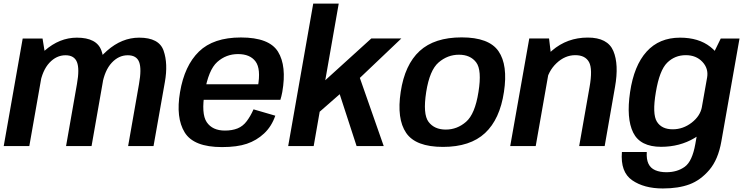

<svg xmlns="http://www.w3.org/2000/svg" viewBox="-30 -805 4107 1058"><path d="M-9.5 0H131.5L219.5 -499.5L204.5 -592.5H95ZM334 0H474.5L536.5 -353Q554.5 -454 529 -525.8Q503.5 -597.5 393.5 -597.5Q298 -597.5 216.5 -526.2Q135 -455 120 -370L189.5 -338Q203.5 -417.5 242.2 -459Q281 -500.5 331 -500.5Q379 -500.5 394 -463Q409 -425.5 394 -342ZM676 0H816L878.5 -353Q896.5 -454 871.5 -525.8Q846.5 -597.5 737 -597.5Q641.5 -597.5 559.8 -525.5Q478 -453.5 463.5 -370L533 -338Q547 -417.5 585.5 -459Q624 -500.5 674 -500.5Q722.5 -500.5 736.8 -463Q751 -425.5 736 -342Z M1193 5.5 1209.5 -85.5Q1140.5 -85.5 1109.2 -131.8Q1078 -178 1098 -297Q1118.5 -420 1167.2 -463.5Q1216 -507 1281.5 -507Q1348 -507 1378.2 -466.2Q1408.5 -425.5 1391 -327.5L1399 -340.5H1092L1077 -255H1515Q1521 -274 1525.5 -298Q1550.5 -441.5 1502 -520Q1453.5 -598.5 1297.5 -598.5Q1146 -598.5 1066.2 -520.8Q986.5 -443 962 -297Q938 -156 987.8 -75.2Q1037.5 5.5 1193 5.5ZM1209.5 -85.5 1193 5.5Q1276.5 5.5 1330.2 -12.8Q1384 -31 1425.2 -69.5Q1466.5 -108 1487 -167.5L1367 -202.5Q1351 -166 1330 -137.8Q1309 -109.5 1279.2 -97.5Q1249.5 -85.5 1209.5 -85.5Z M1558 0H1698.5L1741.5 -246L1721.5 -180.5L1866.5 -307.5L1836 -304L1935 0H2084.5L1950 -384L1937 -360.5L2181.5 -593H2016L1724 -328L1753 -309.5L1836.5 -785H1696Z M2411 4.5Q2561 4.5 2642.8 -71.8Q2724.5 -148 2747 -298.5Q2769.5 -446.5 2717 -522.8Q2664.5 -599 2514 -599Q2364 -599 2282.2 -523.8Q2200.5 -448.5 2178 -298.5Q2155.5 -150 2208 -72.8Q2260.5 4.5 2411 4.5ZM2426.5 -91Q2363.5 -91 2331.5 -133.5Q2299.5 -176 2318.5 -298Q2337.5 -418.5 2387 -461Q2436.5 -503.5 2499 -503.5Q2562 -503.5 2594 -461.2Q2626 -419 2606.5 -298Q2587.5 -176.5 2538.2 -133.8Q2489 -91 2426.5 -91Z M2781.5 0H2922L3008 -488.5L2995.5 -593H2886.5ZM3161.5 0H3302L3359 -326Q3381 -450 3349.8 -524Q3318.5 -598 3209 -598Q3095.5 -598 3012.2 -526.5Q2929 -455 2915.5 -379L2977.5 -344Q2990 -413 3036.8 -457Q3083.5 -501 3140 -501Q3195 -501 3215.8 -462.8Q3236.5 -424.5 3218.5 -324Z M3622.5 233.5Q3708.5 233.5 3769.5 210.8Q3830.5 188 3879 131Q3927.5 74 3945 -26L4045 -592.5H3941.5L3883.5 -474L3801.5 -11.5Q3784.5 84.5 3743 114.2Q3701.5 144 3642 144Q3606.5 144 3580.5 132.8Q3554.5 121.5 3543 96.8Q3531.5 72 3534 32.5H3397Q3388 143 3453.5 188.2Q3519 233.5 3622.5 233.5ZM3613 4Q3715.5 4 3796.8 -44.2Q3878 -92.5 3888.5 -150.5L3838 -216.5Q3829 -166 3781.5 -129.2Q3734 -92.5 3677 -92.5Q3616 -92.5 3589.8 -134.5Q3563.5 -176.5 3584 -297Q3604 -417.5 3646.2 -459.2Q3688.5 -501 3749 -501Q3806 -501 3840.5 -464.2Q3875 -427.5 3866.5 -378L3939 -439Q3949 -496 3884.5 -546.8Q3820 -597.5 3717.5 -597.5Q3602.5 -597.5 3533 -520.5Q3463.5 -443.5 3442 -297.5Q3420.5 -152.5 3459.2 -74.2Q3498 4 3613 4Z"/></svg>

Font: Anybody UltraCondensed Thin SemiBold
Style: Italic
Weight: 600
Italic angle: -10°
Version: Version 1.111